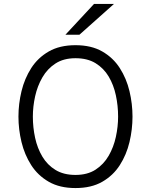

<svg xmlns="http://www.w3.org/2000/svg" viewBox="-20 -941 766 973"><path d="M362.5 12Q282.5 12 227.2 -19.8Q172 -51.5 138.2 -104.2Q104.5 -157 89 -221Q73.5 -285 73.5 -350Q73.5 -415 89 -479Q104.5 -543 138.2 -595.8Q172 -648.5 227.2 -680.2Q282.5 -712 362.5 -712Q443 -712 498.2 -680.2Q553.5 -648.5 587.2 -595.8Q621 -543 636.2 -479Q651.5 -415 651.5 -350Q651.5 -285 636.2 -221Q621 -157 587.2 -104.2Q553.5 -51.5 498.2 -19.8Q443 12 362.5 12ZM362.5 -54.5Q423 -54.5 464.2 -81.2Q505.5 -108 530.8 -151.8Q556 -195.5 567.2 -247.5Q578.5 -299.5 578.5 -350Q578.5 -405 567.2 -457.8Q556 -510.5 530.8 -553Q505.5 -595.5 464.2 -620.8Q423 -646 362.5 -646Q302.5 -646 261.2 -619.2Q220 -592.5 194.8 -548.8Q169.5 -505 158 -453Q146.5 -401 146.5 -350Q146.5 -295 158 -242.2Q169.5 -189.5 194.8 -147.2Q220 -105 261.2 -79.8Q302.5 -54.5 362.5 -54.5ZM311.5 -765 456.5 -921H557.5L382.5 -765Z"/></svg>

Font: Overpass Light
Style: Regular
Weight: 300
Designer: Delve Withrington, Dave Bailey, Thomas Jockin
Foundry: Delve Fonts LLC
Version: Version 4.000; ttfautohint (v1.8.3)